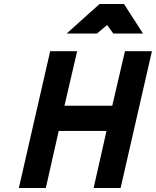

<svg xmlns="http://www.w3.org/2000/svg" viewBox="-20 -948 786 968"><path d="M517 -288H276L211 0H75L233 -690H369L305 -415H546L610 -690H746L588 0H452ZM482 -928H605L701 -779H551L520 -822L469 -779H316Z"/></svg>

Font: Panefresco 999wt
Style: Italic
Weight: 900
Version: Version 1.001